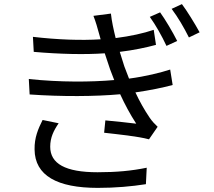

<svg xmlns="http://www.w3.org/2000/svg" viewBox="-20 -861 1040 933"><path d="M758 -801 708 -779C738 -737 766 -687 789 -638L841 -662C819 -706 782 -768 758 -801ZM864 -841 814 -818C845 -777 874 -727 898 -679L950 -704C926 -748 888 -809 864 -841ZM265 -262 187 -278C165 -234 147 -192 148 -135C149 -7 259 52 455 52C541 52 619 45 689 34L693 -46C620 -31 547 -24 454 -24C297 -24 224 -66 224 -148C224 -193 241 -227 265 -262ZM462 -695 469 -670C374 -664 260 -668 140 -682L144 -609C269 -598 392 -595 489 -602L515 -524L535 -472C422 -462 271 -461 120 -477L124 -402C279 -391 443 -392 564 -403C586 -355 612 -306 642 -260C610 -264 546 -271 492 -276L486 -216C555 -208 648 -199 704 -184L746 -245C731 -259 719 -272 708 -288C682 -326 658 -369 638 -412C708 -422 771 -435 819 -448L807 -523C760 -508 690 -490 607 -479L584 -539L562 -609C629 -617 690 -630 738 -643L727 -716C677 -699 613 -685 542 -676C532 -717 523 -757 519 -795L434 -784C445 -756 454 -725 462 -695Z"/></svg>

Font: Noto Sans Mono CJK HK
Style: Regular
Weight: 400
Designer: Ryoko NISHIZUKA 西塚涼子 (kana, bopomofo & ideographs); Paul D. Hunt (Latin, Greek & Cyrillic); Sandoll Communications 산돌커뮤니
Foundry: Adobe
Version: Version 2.004;hotconv 1.0.118;makeotfexe 2.5.65603